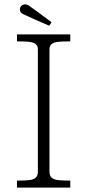

<svg xmlns="http://www.w3.org/2000/svg" viewBox="-20 -857 398 877"><path d="M153 -73V-632Q153 -648.5 142.2 -656.2Q131.5 -664 112.5 -666Q93.5 -668 57.5 -668V-700H301V-668Q265 -668 246 -666Q227 -664 216.5 -656.2Q206 -648.5 206 -632V-73Q206 -54.5 215.5 -45.8Q225 -37 244 -34.5Q263 -32 301 -32V0H57.5V-32Q96 -32 115 -34.5Q134 -37 143.5 -45.8Q153 -54.5 153 -73ZM86.5 -792Q78.5 -796 74.8 -801Q71 -806 71 -814.5Q71 -824.5 78 -830.8Q85 -837 95 -837Q99.5 -837 103 -836Q106.5 -835 110.5 -832.5Q116 -829 155.2 -800.2Q194.5 -771.5 215.5 -755.5L205 -739.5Q180 -750 143.8 -766Q107.5 -782 86.5 -792Z"/></svg>

Font: Didactic
Style: Regular
Weight: 400
Designer: Tyler Finck
Foundry: Etcetera Type Co
Version: Version 3.007;FEAKit 1.0